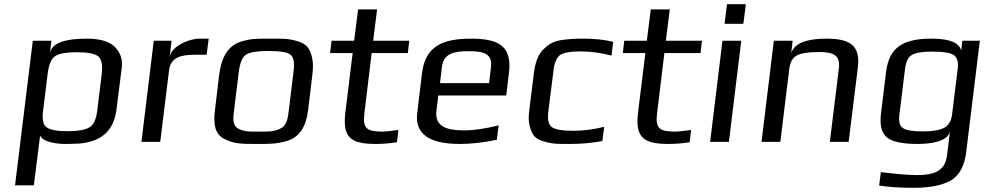

<svg xmlns="http://www.w3.org/2000/svg" viewBox="-20 -679 4729 919"><path d="M293 10C319 10 342 9 361 8C461 -1 525 -49 538 -158L563 -357C567 -394 557 -427 530 -454C504 -481 458 -494 394 -494C291 -494 233 -473 221 -432H220L226 -484H137L52 208H142L172 -31C182 -1 246 10 293 10ZM445 -147C440 -106 427 -80 407 -69C386 -57 352 -51 302 -51C254 -51 221 -57 204 -69C187 -80 181 -106 186 -147L208 -325C213 -370 226 -399 245 -411C264 -423 298 -429 348 -429C397 -429 431 -423 448 -411C466 -398 472 -370 467 -325Z M792 -405 801 -484H716L657 0H747L789 -341C797 -407 847 -417 919 -417H969L979 -494H935C882 -494 798 -456 792 -405Z M1475 -321C1479 -353 1479 -380 1474 -402C1464 -445 1450 -467 1407 -481C1361 -495 1337 -494 1274 -494C1211 -494 1186 -495 1137 -481C1071 -462 1040 -405 1029 -321L1009 -153C1000 -82 1010 -35 1054 -14C1101 10 1135 10 1212 10C1273 10 1301 10 1349 -3C1414 -21 1445 -72 1455 -153ZM1361 -140C1356 -100 1347 -74 1319 -62C1287 -48 1266 -49 1219 -49C1172 -49 1151 -48 1123 -62C1097 -74 1094 -100 1099 -140L1123 -336C1129 -381 1141 -408 1160 -419C1180 -430 1215 -435 1266 -435C1318 -435 1352 -430 1368 -419C1385 -408 1391 -381 1385 -336Z M1724 -136 1759 -425H1932L1939 -484H1766L1785 -634H1694L1675 -484H1567L1560 -425H1668L1633 -141C1619 -22 1657 10 1778 10C1813 10 1847 7 1880 2L1887 -57C1849 -52 1825 -49 1814 -49C1737 -49 1715 -62 1724 -136Z M2235 -494C2098 -494 2016 -458 2000 -329L1977 -138C1965 -39 2033 10 2181 10C2237 10 2297 3 2358 -10L2367 -79C2302 -63 2247 -55 2201 -55C2118 -55 2060 -73 2069 -149L2078 -222H2403L2416 -329C2432 -458 2368 -494 2235 -494ZM2222 -434C2295 -434 2338 -423 2330 -357L2321 -281H2086L2095 -357C2103 -423 2151 -434 2222 -434Z M2863 -4 2872 -72C2820 -59 2771 -53 2724 -53C2671 -53 2637 -59 2621 -71C2606 -82 2600 -106 2604 -141L2629 -339C2633 -378 2644 -403 2660 -415C2677 -427 2710 -433 2760 -433C2807 -433 2856 -426 2907 -413L2915 -479C2870 -489 2825 -494 2779 -494C2728 -494 2709 -493 2665 -487C2625 -480 2605 -466 2580 -442C2554 -416 2541 -376 2535 -326L2513 -148C2509 -118 2510 -93 2516 -73C2527 -32 2542 -13 2584 -2C2628 11 2648 10 2707 10C2766 10 2818 5 2863 -4Z M3125 -136 3160 -425H3333L3340 -484H3167L3186 -634H3095L3076 -484H2968L2961 -425H3069L3034 -141C3020 -22 3058 10 3179 10C3214 10 3248 7 3281 2L3288 -57C3250 -52 3226 -49 3215 -49C3138 -49 3116 -62 3125 -136Z M3538 -565 3550 -659H3460L3448 -565ZM3469 0 3528 -484H3438L3379 0Z M3935 -494C3838 -494 3782 -471 3767 -425L3774 -484H3684L3625 0H3715L3758 -350C3762 -381 3773 -402 3793 -413C3812 -424 3848 -430 3901 -430C3923 -430 3942 -428 3956 -424C3990 -414 4000 -391 3995 -350L3952 0H4042L4086 -355C4099 -461 4050 -494 3935 -494Z M4221 -334 4197 -137C4190 -83 4199 -45 4223 -23C4248 -1 4297 10 4372 10C4432 10 4518 0 4527 -52L4513 64C4504 140 4451 159 4369 159C4329 159 4272 154 4196 145L4188 209C4230 216 4285 220 4354 220C4431 220 4490 208 4531 185C4572 161 4597 115 4605 46L4670 -484H4586L4581 -437C4571 -475 4524 -494 4440 -494C4309 -494 4236 -458 4221 -334ZM4537 -131C4533 -99 4520 -78 4499 -67C4477 -56 4443 -50 4398 -50C4349 -50 4317 -55 4302 -66C4286 -76 4281 -98 4285 -131L4312 -350C4316 -382 4326 -404 4343 -415C4360 -426 4393 -432 4443 -432C4496 -432 4531 -426 4546 -415C4562 -403 4568 -381 4564 -350Z"/></svg>

Font: Gamestation Text
Style: Italic
Weight: 400
Designer: Jonas Hecksher
Foundry: Jonas Hecksher, Playtypeª, e-types AS
Version: Version 1.003